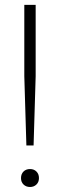

<svg xmlns="http://www.w3.org/2000/svg" viewBox="-20 -760 246 786"><path d="M88 -164.5 79.5 -448V-740H126V-448L117.5 -164.5ZM103 5.5Q87 5.5 76.5 -4.5Q66 -14.5 66 -31Q66 -47.5 76.2 -57.8Q86.5 -68 103 -68Q119 -68 129.2 -57.8Q139.5 -47.5 139.5 -31Q139.5 -14.5 129 -4.5Q118.5 5.5 103 5.5Z"/></svg>

Font: Encode Sans Condensed Condensed ExtraLight
Style: Regular
Weight: 200
Width: 3
Designer: Multiple Designers
Foundry: Impallari Type
Version: Version 3.000; ttfautohint (v1.8.3) -l 8 -r 50 -G 200 -x 14 